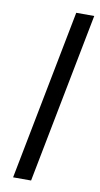

<svg xmlns="http://www.w3.org/2000/svg" viewBox="-83 -749 410 788"><g transform="rotate(10 122.0 -355.0)"><path d="M244 -710 106 0H31L169 -710Z"/></g></svg>

Font: MedMera Sans
Style: Italic
Weight: 400
Italic angle: -11°
Designer: Kasper Nordkvist
Foundry: UNCUT.wtf
Version: Version 1.300